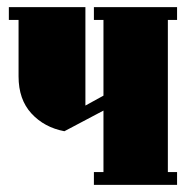

<svg xmlns="http://www.w3.org/2000/svg" viewBox="-20 -520 530 540"><path d="M452.1 -36.1H478V0H244.1V-36.1H271V-209L161.1 -150.9Q104.5 -161.6 68.4 -200.9Q32.2 -240.2 32.2 -305.2V-463.9H4.9V-500H220.2V-223.1L271 -251V-463.9H244.1V-500H478V-463.9H452.1Z"/></svg>

Font: Lletraferida
Style: Heavy
Weight: 900
Designer: Josep Patau Bellart
Foundry: Josep Patau Bellart
Version: Version 1.000